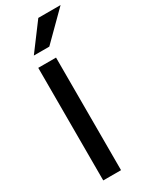

<svg xmlns="http://www.w3.org/2000/svg" viewBox="-241 -999 832 1050"><g transform="rotate(-30 175.5 -473.5)"><path d="M183.6 -781.2 350.6 -947.3H210L85.9 -781.2ZM185.5 0V-710.9H73.2V0Z"/></g></svg>

Font: Ride SemiBold
Style: Regular
Weight: 600
Version: Version 3.000